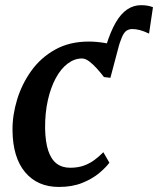

<svg xmlns="http://www.w3.org/2000/svg" viewBox="-20 -730 626 760"><path d="M417 -422 399.5 -547.5Q417.5 -605.5 438.2 -641Q459 -676.5 484 -693Q509 -709.5 538 -709.5Q552.5 -709.5 563.8 -707.5Q575 -705.5 585.5 -701.5L570 -597Q550 -606.5 534 -610.8Q518 -615 504 -615Q490.5 -615 480.8 -608.5Q471 -602 462.8 -583.2Q454.5 -564.5 444 -526.5ZM213 10Q128.5 10 79.5 -48.2Q30.5 -106.5 29.5 -214.5Q29 -274.5 47.8 -336Q66.5 -397.5 104 -449.8Q141.5 -502 198.5 -533.8Q255.5 -565.5 331.5 -565.5Q360 -565.5 393.2 -560.2Q426.5 -555 449.5 -544.5L417 -422L391.5 -425Q379.5 -441 364.2 -458Q349 -475 333.5 -486.8Q318 -498.5 304.5 -498.5Q275 -498.5 248.2 -478.5Q221.5 -458.5 201.2 -421.5Q181 -384.5 169.5 -333.8Q158 -283 158.5 -222Q159.5 -168 171 -133.5Q182.5 -99 204.2 -82.5Q226 -66 257.5 -66Q288 -66 311.2 -74.2Q334.5 -82.5 353.5 -96.5Q372.5 -110.5 389 -127.5L413 -86Q400 -68 373 -45.2Q346 -22.5 306 -6.2Q266 10 213 10Z"/></svg>

Font: Merriweather 24pt SemiBold
Style: Italic
Weight: 600
Italic angle: -7.8°
Version: Version 2.101